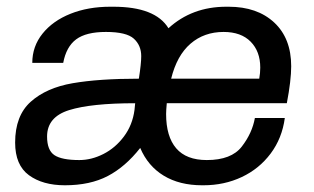

<svg xmlns="http://www.w3.org/2000/svg" viewBox="-20 -541 935 571"><path d="M846 -344Q846 -302 833 -234H476Q474 -212 474 -202Q474 -135 504 -100Q534 -65 595 -65Q668 -65 699 -105Q730 -145 738 -190H827Q819 -130 785 -84.5Q751 -39 699 -14.5Q647 10 585 10H581Q514 10 467 -18.5Q420 -47 397 -101Q353 -45 300.5 -17.5Q248 10 173 10Q107 10 66 -20Q25 -50 25 -117Q25 -197 71.5 -238.5Q118 -280 196 -293.5Q274 -307 393 -307Q400 -352 400 -374Q400 -406 378 -426Q356 -446 295 -446Q236 -446 206.5 -424Q177 -402 168 -354H76Q76 -403 106.5 -441Q137 -479 189.5 -500Q242 -521 308 -521H317Q442 -521 481 -457Q551 -521 653 -521H660Q745 -521 795.5 -474Q846 -427 846 -344ZM489 -307H751Q754 -324 754 -340Q754 -388 725.5 -417Q697 -446 645 -446Q587 -446 546.5 -411Q506 -376 489 -307ZM120 -135Q120 -94 142 -79.5Q164 -65 216 -65Q252 -65 287.5 -83Q323 -101 348.5 -135Q374 -169 380 -214L382 -234Q251 -234 185.5 -213.5Q120 -193 120 -135Z"/></svg>

Font: Chivo
Style: Italic
Weight: 400
Italic angle: -8.05°
Designer: Hector Gatti
Foundry: Omnibus-Type
Version: Version 1.007